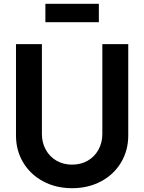

<svg xmlns="http://www.w3.org/2000/svg" viewBox="-20 -977 758 1009"><path d="M64 -265.5V-745H200.2V-273Q200.2 -226.8 220.8 -189.9Q241.2 -153 277.2 -132.4Q313.2 -111.8 359 -111.8Q404.8 -111.8 440.8 -132.4Q476.8 -153 497.2 -189.9Q517.8 -226.8 517.8 -273V-745H654V-265.5Q654 -186.2 616.1 -123Q578.2 -59.8 511 -23.9Q443.8 12 359 12Q274.2 12 207 -23.9Q139.8 -59.8 101.9 -123Q64 -186.2 64 -265.5ZM218.5 -957H499.5V-860.2H218.5Z"/></svg>

Font: Trafiko Sans Variable
Style: Regular
Weight: 400
Designer: Gumpita Rahayu / Trafiko
Foundry: Tokotype / Trafiko
Version: Version 0.001;FEAKit 1.0